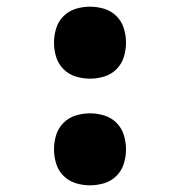

<svg xmlns="http://www.w3.org/2000/svg" viewBox="-20 -548 540 576"><path d="M250 -312Q228 -312 207 -318.5Q186 -325 170.5 -340.5Q155 -356 148.5 -377Q142 -398 142 -420Q142 -442 148.5 -463Q155 -484 170.5 -499.5Q186 -515 207 -521.5Q228 -528 250 -528Q272 -528 293 -521.5Q314 -515 329.5 -499.5Q345 -484 351.5 -463Q358 -442 358 -420Q358 -398 351.5 -377Q345 -356 329.5 -340.5Q314 -325 293 -318.5Q272 -312 250 -312ZM250 8Q228 8 207 1.5Q186 -5 170.5 -20.5Q155 -36 148.5 -57Q142 -78 142 -100Q142 -122 148.5 -143Q155 -164 170.5 -179.5Q186 -195 207 -201.5Q228 -208 250 -208Q272 -208 293 -201.5Q314 -195 329.5 -179.5Q345 -164 351.5 -143Q358 -122 358 -100Q358 -78 351.5 -57Q345 -36 329.5 -20.5Q314 -5 293 1.5Q272 8 250 8Z"/></svg>

Font: Iosevka Curly Heavy
Style: Regular
Weight: 900
Monospace: yes
Designer: Belleve Invis
Foundry: Belleve Invis
Version: Version 22.1.2; ttfautohint (v1.8.4)